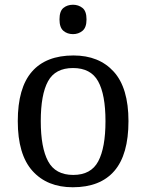

<svg xmlns="http://www.w3.org/2000/svg" viewBox="-20 -780 617 810"><path d="M287 10Q179 10 117 -59Q55 -128 55 -269Q55 -409 114.5 -477.5Q174 -546 290 -546Q398 -546 460 -477.5Q522 -409 522 -269Q522 -128 462.5 -59Q403 10 287 10ZM289 -42Q364 -42 394.5 -99.5Q425 -157 425 -269Q425 -381 394 -437Q363 -493 288 -493Q213 -493 182.5 -437Q152 -381 152 -269Q152 -157 183 -99.5Q214 -42 289 -42ZM288 -636Q264 -636 247.5 -650Q231 -664 231 -698Q231 -733 247.5 -746.5Q264 -760 288 -760Q311 -760 328 -746.5Q345 -733 345 -698Q345 -664 328 -650Q311 -636 288 -636Z"/></svg>

Font: NotoSerif-Regular
Style: Regular
Weight: 400
Designer: Monotype Design Team
Foundry: Monotype Imaging Inc.
Version: Version 2.007; ttfautohint (v1.8) -l 8 -r 50 -G 200 -x 14 -D